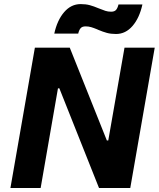

<svg xmlns="http://www.w3.org/2000/svg" viewBox="-20 -938 792 958"><path d="M154 -700H328.2L513.2 -237H520.2L601.2 -700H752L630 0H474L276.2 -497.2H269.2L182.8 0H32ZM382.6 -917.6Q408.2 -917.6 428.3 -912.1Q448.4 -906.6 471.4 -896.8Q492.8 -888.2 505.8 -883.9Q518.8 -879.6 534.4 -879.6Q551.6 -879.6 559.4 -889Q567.2 -898.4 571.2 -915.8H690.6Q676 -848.8 641.4 -808.6Q606.8 -768.4 558.8 -768.4Q533.2 -768.4 513.1 -773.9Q493 -779.4 470 -789.2L464.4 -791.8Q447.4 -798.8 434.5 -802.6Q421.6 -806.4 407 -806.4Q389.8 -806.4 382 -797Q374.2 -787.6 370.2 -770.2H250.8Q265.4 -837.2 300 -877.4Q334.6 -917.6 382.6 -917.6Z"/></svg>

Font: Fixel Italic Variable Display Thin
Style: Italic
Weight: 100
Italic angle: -10°
Designer: AlfaBravo + MacPaw
Foundry: Kyrylo Tkachov, Marchela Mozhyna, Serhii Makarenko, Maria Weinstein, Zakhar Kryvoshyya
Version: Version 1.210;Glyphs 3.2 (3217)